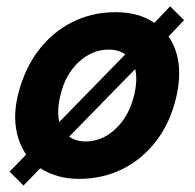

<svg xmlns="http://www.w3.org/2000/svg" viewBox="-20 -548 607 599"><path d="M53.3 30.8 10 -12.5 61.7 -65.8Q36.7 -101.7 29.6 -150.8Q22.5 -200 37.5 -257.5Q57.5 -335 100.8 -391.7Q144.2 -448.3 205.8 -479.2Q267.5 -510 340 -510Q376.7 -510 407.1 -501.7Q437.5 -493.3 461.7 -476.7L510.8 -528.3L554.2 -485L505.8 -434.2Q530.8 -398.3 537.1 -350Q543.3 -301.7 529.2 -242.5Q510.8 -165 467.5 -108.3Q424.2 -51.7 362.5 -20.8Q300.8 10 226.7 10Q190 10 160 1.2Q130 -7.5 105.8 -23.3ZM165 -167.5 370.8 -378.3Q350 -393.3 319.2 -393.3Q267.5 -393.3 225.4 -354.2Q183.3 -315 168.3 -250Q162.5 -225.8 161.7 -205Q160.8 -184.2 165 -167.5ZM247.5 -106.7Q299.2 -106.7 340.8 -146.2Q382.5 -185.8 398.3 -250Q410 -300 401.7 -332.5L195.8 -121.7Q217.5 -106.7 247.5 -106.7Z"/></svg>

Font: Funnel Sans
Style: Bold Italic
Weight: 700
Italic angle: -14.036°
Designer: NORD ID, Kristian Moeller
Foundry: Dicotype
Version: Version 1.000